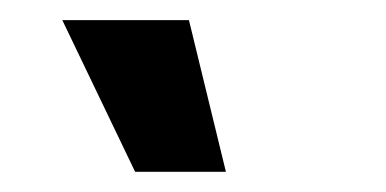

<svg xmlns="http://www.w3.org/2000/svg" viewBox="-20 -759 378 188"><path d="M41 -739.3H165L201.2 -590.8H112.3Z"/></svg>

Font: Post No Bills Colombo ExtraBold
Style: Regular
Weight: 800
Designer: Kosala Senevirathne, Siva Puranthara, Lasantha Premarathna, Tharique Azeez
Foundry: Mooniak
Version: Version 1.220 ; ttfautohint (v1.6)